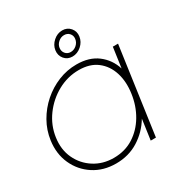

<svg xmlns="http://www.w3.org/2000/svg" viewBox="-174 -820 908 957"><g transform="rotate(-30 279.5 -341.0)"><path d="M497 -500H527L456.5 0H426.5L443 -117Q408 -58.5 351 -22.8Q294 13 221 13Q148.5 13 93.8 -22.5Q39 -58 12 -117.8Q-15 -177.5 -5 -250Q2.5 -305 29.8 -352.8Q57 -400.5 98.2 -436.8Q139.5 -473 190 -493.5Q240.5 -514 295 -514Q368 -514 415 -478.2Q462 -442.5 480.5 -384ZM225 -17Q289.5 -17 339 -48.5Q388.5 -80 419.8 -133Q451 -186 460 -250Q469.5 -315.5 452.8 -368.5Q436 -421.5 395.2 -452.8Q354.5 -484 291 -484Q226.5 -484 169.2 -452.5Q112 -421 73 -367.8Q34 -314.5 25 -250Q15.5 -184.5 40.2 -131.8Q65 -79 113.8 -48Q162.5 -17 225 -17ZM299 -557.5Q270.5 -557.5 253.2 -578.2Q236 -599 240 -627.5Q244 -655.5 267 -676Q290 -696.5 318.5 -696.5Q347 -696.5 364.5 -676Q382 -655.5 378 -627.5Q374 -598.5 350.8 -578Q327.5 -557.5 299 -557.5ZM302.5 -581.5Q321.5 -581.5 336.5 -594.8Q351.5 -608 354 -627.5Q356.5 -645.5 345.2 -658.5Q334 -671.5 315 -671.5Q296.5 -671.5 281.5 -658.5Q266.5 -645.5 264 -627.5Q261.5 -608 272.8 -594.8Q284 -581.5 302.5 -581.5Z"/></g></svg>

Font: Urbanist Thin
Style: Italic
Weight: 100
Italic angle: -8°
Designer: Corey Hu
Foundry: Corey Hu
Version: Version 1.321; ttfautohint (v1.8.4.7-5d5b)